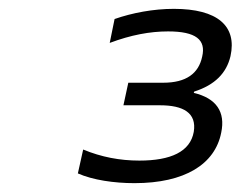

<svg xmlns="http://www.w3.org/2000/svg" viewBox="-20 -707 544 434"><path d="M342 -469C394 -469 425 -452 418 -409C410 -364 366 -344 295 -344C251 -344 209 -352 168 -369L156 -315C190 -300 238 -293 284 -293C398 -293 466 -336 480 -407C490 -454 469 -485 418 -497L419 -500C466 -515 492 -542 501 -580C516 -648 472 -687 373 -687C327 -687 279 -678 239 -664L228 -610C276 -628 319 -636 360 -636C423 -636 446 -617 437 -579C429 -541 401 -520 349 -520H270L259 -469Z"/></svg>

Font: LT Wave Light
Style: Italic
Weight: 300
Designer: Daniel Lyons
Version: Version 2.5 (Glyphs App)